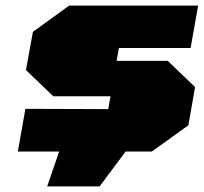

<svg xmlns="http://www.w3.org/2000/svg" viewBox="-20 -543 730 688"><path d="M149 125 192 0H44L71 -153L368 -152L376 -198H171L73 -292L98 -429L228 -523H690L663 -371H406L398 -325H581L679 -231L655 -94L524 0H430L337 125Z"/></svg>

Font: Tomorrow Black
Style: Italic
Weight: 900
Italic angle: -10°
Designer: Tony de Marco, Monica Rizzolli
Foundry: Just in Type
Version: Version 2.002